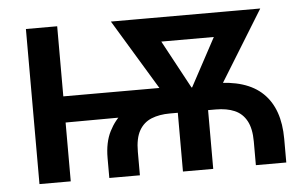

<svg xmlns="http://www.w3.org/2000/svg" viewBox="-43 -603 1064 666"><g transform="rotate(-5 488.5 -270.0)"><path d="M312 0V-69.3Q312 -124 331.1 -161.6Q350.1 -199.2 380.1 -222.9Q410.2 -246.6 444.3 -259.3Q478.5 -272 509.3 -276.9Q540 -281.7 560.1 -281.7L700.7 -295.4Q815.4 -296.4 871.8 -241.9Q928.2 -187.5 928.2 -82V0H822.3V-82Q822.3 -127.4 807.6 -154.3Q793 -181.2 765.9 -192.9Q738.8 -204.6 700.7 -204.6H541Q503.9 -204.6 476.3 -193.4Q448.7 -182.1 433.6 -155.5Q418.5 -128.9 418.5 -82V0ZM68.8 0V-540H177.7V0ZM125 -204.6V-295.9H555.7V-206.5ZM568.4 0V-269H673.8V0ZM564.5 -209.5 364.7 -540H487.3L650.4 -237.8L638.2 -209.5ZM609.4 -209.5 600.1 -240.7 761.2 -540H884.8L681.2 -209.5ZM448.2 -455.6V-540H817.4V-455.6Z"/></g></svg>

Font: V-Inter
Style: Medium-500
Weight: 500
Designer: Rasmus Andersson
Foundry: rsms
Version: Version 4.000;git-4146feb